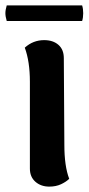

<svg xmlns="http://www.w3.org/2000/svg" viewBox="-38 -679 329 713"><path d="M219 -15Q208 -4 189 5Q170 14 145 14Q114 14 93.5 -4Q73 -22 73 -53V-375Q73 -451 54 -502Q85 -530 126 -530Q159 -530 179 -512.5Q199 -495 199 -463L201 -141Q201 -62 219 -15ZM267 -659Q271 -646 271 -630Q271 -614 267 -601H-13Q-18 -618 -18 -630Q-18 -642 -13 -659Z"/></svg>

Font: Arima Madurai Black
Style: Regular
Weight: 900
Designer: Joana Correia and Natanael Gama
Foundry: NDISCOVER
Version: Version 1.019